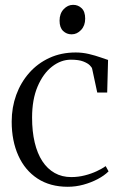

<svg xmlns="http://www.w3.org/2000/svg" viewBox="-20 -740 482 772"><path d="M252.5 11Q181.5 11 131 -22Q80.5 -55 53.8 -114.2Q27 -173.5 27 -251Q27 -308 45.2 -358.2Q63.5 -408.5 97.5 -447Q131.5 -485.5 178.8 -507.2Q226 -529 284.5 -529Q311.5 -529 337.8 -522.8Q364 -516.5 384.5 -509.2Q405 -502 414.5 -499L411 -368H371L350.5 -463.5Q349.5 -469 341 -477.5Q332.5 -486 314.5 -493Q296.5 -500 265 -500Q225 -500 189.2 -472.2Q153.5 -444.5 131.2 -392.2Q109 -340 109 -267Q109 -211.5 119.5 -167.2Q130 -123 150.2 -92Q170.5 -61 199.8 -44.5Q229 -28 266.5 -28Q294.5 -28 321 -34.8Q347.5 -41.5 369.2 -51.8Q391 -62 405 -72L416.5 -51Q399.5 -34 373 -20Q346.5 -6 315.5 2.5Q284.5 11 252.5 11ZM267.5 -602Q248 -602 233.8 -615.5Q219.5 -629 219.5 -657Q219.5 -685.5 236 -703Q252.5 -720.5 273.5 -720.5H274.5Q294 -720.5 308.2 -707Q322.5 -693.5 322.5 -665Q322.5 -637 306 -619.5Q289.5 -602 268.5 -602Z"/></svg>

Font: Merriweather 120pt Light
Style: Regular
Weight: 300
Version: Version 2.100